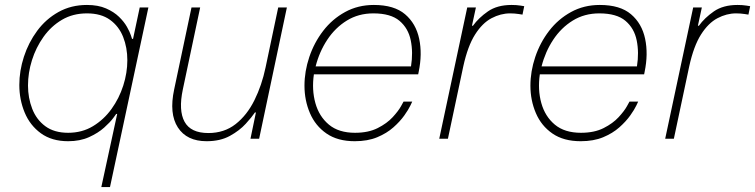

<svg xmlns="http://www.w3.org/2000/svg" viewBox="-20 -560 3048 775"><path d="M389 195 453 -100H449Q449 -100 437 -83.5Q425 -67 400.5 -45Q376 -23 339.5 -6.5Q303 10 255 10Q189 10 145 -22Q101 -54 79.5 -106Q58 -158 58 -217Q58 -274 76.5 -331Q95 -388 130 -435.5Q165 -483 216 -511.5Q267 -540 331 -540Q376 -540 408 -526Q440 -512 460.5 -492Q481 -472 492.5 -451.5Q504 -431 508.5 -417Q513 -403 513 -403H517L544 -530H579L424 195ZM255 -24Q311 -24 355 -50.5Q399 -77 430 -120Q461 -163 477.5 -214.5Q494 -266 494 -317Q494 -368 477 -411Q460 -454 424 -480Q388 -506 331 -506Q274 -506 230 -480Q186 -454 155.5 -411Q125 -368 109 -317Q93 -266 93 -215Q93 -165 110 -121Q127 -77 163 -50.5Q199 -24 255 -24Z M814 10Q734 10 698 -45.5Q662 -101 683 -199L753 -530H788L718 -199Q700 -114 725 -68.5Q750 -23 821 -23Q885 -23 931 -59Q977 -95 1007 -155.5Q1037 -216 1052 -288L1103 -530H1138L1026 0H991L1013 -106H1009Q997 -88 972 -60.5Q947 -33 908 -11.5Q869 10 814 10Z M1412 10Q1343 10 1298 -21Q1253 -52 1231 -103.5Q1209 -155 1209 -214Q1209 -272 1228.5 -330Q1248 -388 1284.5 -435.5Q1321 -483 1373 -511.5Q1425 -540 1489 -540Q1571 -540 1615 -502.5Q1659 -465 1672 -403.5Q1685 -342 1670 -270L1668 -260H1247Q1238 -198 1253 -144Q1268 -90 1307.5 -57Q1347 -24 1413 -24Q1467 -24 1504.5 -43Q1542 -62 1565 -87Q1588 -112 1598.5 -131Q1609 -150 1609 -150H1644Q1644 -150 1636.5 -134Q1629 -118 1612 -94Q1595 -70 1568 -46Q1541 -22 1502.5 -6Q1464 10 1412 10ZM1254 -292H1639Q1648 -348 1638 -397Q1628 -446 1592.5 -476Q1557 -506 1487 -506Q1427 -506 1380 -477Q1333 -448 1301 -399.5Q1269 -351 1254 -292Z M1753 0 1866 -530H1901L1885 -456H1889Q1912 -488 1949.5 -514Q1987 -540 2045 -540Q2065 -540 2080.5 -537.5Q2096 -535 2096 -535L2089 -501Q2089 -501 2073 -503.5Q2057 -506 2039 -506Q2001 -506 1964 -486.5Q1927 -467 1897.5 -420.5Q1868 -374 1850 -292L1788 0Z M2324 10Q2255 10 2210 -21Q2165 -52 2143 -103.5Q2121 -155 2121 -214Q2121 -272 2140.5 -330Q2160 -388 2196.5 -435.5Q2233 -483 2285 -511.5Q2337 -540 2401 -540Q2483 -540 2527 -502.5Q2571 -465 2584 -403.5Q2597 -342 2582 -270L2580 -260H2159Q2150 -198 2165 -144Q2180 -90 2219.5 -57Q2259 -24 2325 -24Q2379 -24 2416.5 -43Q2454 -62 2477 -87Q2500 -112 2510.5 -131Q2521 -150 2521 -150H2556Q2556 -150 2548.5 -134Q2541 -118 2524 -94Q2507 -70 2480 -46Q2453 -22 2414.5 -6Q2376 10 2324 10ZM2166 -292H2551Q2560 -348 2550 -397Q2540 -446 2504.5 -476Q2469 -506 2399 -506Q2339 -506 2292 -477Q2245 -448 2213 -399.5Q2181 -351 2166 -292Z M2665 0 2778 -530H2813L2797 -456H2801Q2824 -488 2861.5 -514Q2899 -540 2957 -540Q2977 -540 2992.5 -537.5Q3008 -535 3008 -535L3001 -501Q3001 -501 2985 -503.5Q2969 -506 2951 -506Q2913 -506 2876 -486.5Q2839 -467 2809.5 -420.5Q2780 -374 2762 -292L2700 0Z"/></svg>

Font: Be Vietnam Pro Thin
Style: Italic
Weight: 100
Italic angle: -12°
Designer: Lam Bao, Tony Le, Vietanh Nguyen
Foundry: Yellow Type Foundry
Version: Version 1.002; ttfautohint (v1.8.3)